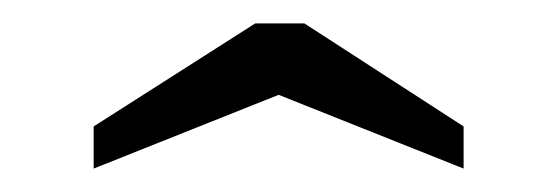

<svg xmlns="http://www.w3.org/2000/svg" viewBox="-20 -898 476 164"><path d="M218 -817 60 -754V-790L198 -878H240L376 -790V-754Z"/></svg>

Font: Tenor Sans
Style: Regular
Weight: 400
Designer: Denis Masharov
Foundry: Denis Masharov
Version: Version 1.1